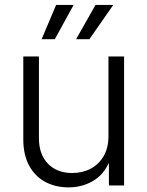

<svg xmlns="http://www.w3.org/2000/svg" viewBox="-20 -770 612 797"><path d="M264.6 7.8Q210 7.8 167.5 -15.1Q125 -38.1 100.8 -82.8Q76.7 -127.4 76.7 -191.9V-535.6H141.6V-196.3Q141.6 -128.9 179.2 -90.3Q216.8 -51.8 279.8 -51.8Q322.3 -51.8 356.4 -69.8Q390.6 -87.9 410.4 -122.3Q430.2 -156.7 430.2 -204.6V-535.6H495.1V0H432.1V-125.5H444.3Q421.9 -55.2 373.8 -23.7Q325.7 7.8 264.6 7.8ZM207.5 -607.4H152.8L212.9 -749.5H285.6ZM351.1 -607.4H295.9L376.5 -749.5H450.2Z"/></svg>

Font: Inter 20pt Light
Style: Regular
Weight: 300
Version: Version 4.001;git-66647c0bb